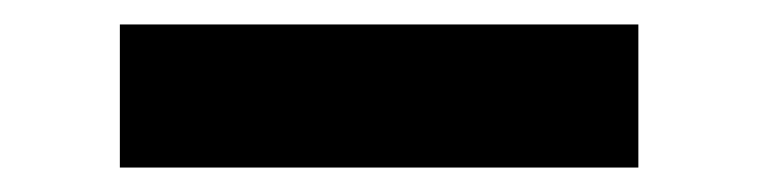

<svg xmlns="http://www.w3.org/2000/svg" viewBox="-20 -368 620 157"><path d="M78 -231V-348H502V-231Z"/></svg>

Font: DM Sans 28pt ExtraBold
Style: Regular
Weight: 800
Version: Version 4.004;gftools[0.9.30]